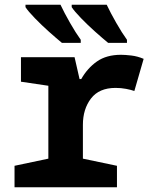

<svg xmlns="http://www.w3.org/2000/svg" viewBox="-20 -786 640 806"><path d="M319 -606V-619Q298 -648 274 -690Q250 -732 234 -766H87V-756Q98 -739 126 -710Q154 -681 186 -652.5Q218 -624 240 -606ZM513 -606V-619Q492 -648 468 -690Q444 -732 428 -766H281V-756Q292 -739 320 -710Q348 -681 380 -652.5Q412 -624 434 -606ZM471 0V-90L328 -120V-262Q328 -328 362 -372.5Q396 -417 465 -417Q488 -417 509 -413Q530 -409 544 -404L583 -539Q557 -550 531 -553Q505 -556 488 -556Q427 -556 387 -528Q347 -500 321 -454H314L293 -546H68V-443L183 -426V-120L41 -90V0Z"/></svg>

Font: Noto Sans Mono UI
Style: Bold
Weight: 700
Designer: Monotype Design team
Foundry: Monotype Imaging Inc.
Version: 1.000